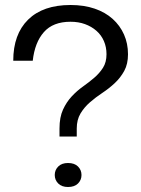

<svg xmlns="http://www.w3.org/2000/svg" viewBox="-20 -742 565 768"><path d="M218 -196V-228Q218 -273 232 -303.5Q246 -334 267 -356.5Q288 -379 312 -396Q336 -413 357 -431Q378 -449 392 -471Q406 -493 406 -525Q406 -554 395.5 -578Q385 -602 365.5 -619Q346 -636 320 -645.5Q294 -655 262 -655Q192 -655 155.5 -613.5Q119 -572 111 -499H33Q33 -605 92.5 -663.5Q152 -722 262 -722Q316 -722 358.5 -707.5Q401 -693 430.5 -666.5Q460 -640 476 -604Q492 -568 492 -525Q492 -486 477 -458.5Q462 -431 439 -409.5Q416 -388 389.5 -370.5Q363 -353 340 -333Q317 -313 302 -288Q287 -263 287 -228V-196ZM252 6Q227 6 213 -8Q199 -22 199 -42Q199 -62 213 -76Q227 -90 252 -90Q278 -90 292 -76Q306 -62 306 -42Q306 -22 292 -8Q278 6 252 6Z"/></svg>

Font: Firefly Display
Style: Regular
Weight: 400
Designer: Colophon Foundry, Jonny Pinhorn
Foundry: Colophon Foundry
Version: Version 1.200; ttfautohint (v1.8.3)